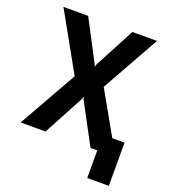

<svg xmlns="http://www.w3.org/2000/svg" viewBox="-160 -851 1015 1143"><g transform="rotate(20 347.5 -279.5)"><path d="M200.6 -733.7 334.9 -477.6Q338.8 -470.2 338.8 -464.8H342.7Q342.7 -472.3 345.5 -477.6L480.8 -733.7H636.7L432.2 -368.3L640.3 0H482.6L345.5 -256Q342.7 -262.1 342.7 -269.9H338.8Q338.8 -264.2 334.9 -256L197.8 0H40.1L248.2 -368.3L44 -733.7ZM662.3 -98.4V175.1H525.6V-98.4Z"/></g></svg>

Font: Interface
Style: Bold
Weight: 700
Designer: Rasmus Andersson
Foundry: rsms
Version: Version 1.8